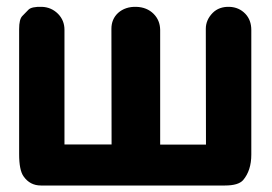

<svg xmlns="http://www.w3.org/2000/svg" viewBox="-20 -539 812 573"><path d="M37.1 -79.1Q37.1 -31.2 50.3 -12.7Q69.3 14.6 102.1 14.6H651.4Q691.4 14.6 705.6 -1.5Q730 -30.3 730 -77.6V-449.2Q730 -479 712.4 -497.6Q693.4 -517.6 664.6 -518.6Q633.8 -519.5 614.7 -500.5Q594.2 -479.5 594.2 -453.1Q594.7 -274.9 594.7 -107.4H458V-450.2Q457.5 -478.5 438.5 -497.6Q418.5 -517.6 386.7 -518.6Q354 -519.5 332.5 -500.5Q312.5 -481.9 312.5 -453.1L313 -107.9H172.4V-450.2Q172.4 -478 153.3 -497.6Q133.3 -517.6 105 -518.6Q74.2 -519.5 64.9 -510Q55.7 -500.5 46.4 -491Q37.1 -481.4 37.1 -452.1Z"/></svg>

Font: Comic Relief
Style: Bold
Weight: 700
Designer: Jeff Davis
Foundry: Loudifier
Version: Version 1.200; ttfautohint (v1.8.4.7-5d5b)